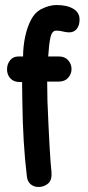

<svg xmlns="http://www.w3.org/2000/svg" viewBox="-20 -745 349 765"><path d="M133 0Q156 0 172 -14Q188 -28 185 -61Q178 -122 169 -344L168 -420H215Q238 -420 251.5 -435Q265 -450 265 -470Q265 -490 251.5 -505Q238 -520 215 -520H172Q175 -568 181 -596Q187 -623 204 -623Q219 -623 233 -619Q238 -618 243.5 -617Q249 -616 255 -616Q275 -616 286 -630Q297 -644 297 -667Q297 -695 272 -710Q247 -725 205 -725Q175 -725 141 -707Q118 -694 103 -665Q88 -636 80 -597.5Q72 -559 72 -520H54Q32 -520 20 -504.5Q8 -489 8 -469Q8 -447 21.5 -432.5Q35 -418 60 -418H68L69 -343Q71 -174 87 -43Q89 -22 102 -11Q115 0 133 0Z"/></svg>

Font: Balsamiq Sans
Style: Regular
Weight: 400
Designer: Michael Angeles
Foundry: Balsamiq SRL
Version: Version 1.020; ttfautohint (v1.8.4.7-5d5b);gftools[0.9.26]